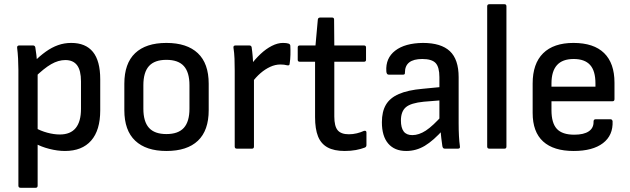

<svg xmlns="http://www.w3.org/2000/svg" viewBox="-20 -703 2980 908"><path d="M287 11Q252 11 213 1Q174 -9 146 -25L144 -100Q172 -84 203.5 -75.5Q235 -67 263 -67Q313 -67 338 -97.5Q363 -128 363 -188V-318Q363 -370 344.5 -394.5Q326 -419 289 -419Q256 -419 222 -399.5Q188 -380 143 -336L138 -409Q169 -439 197 -459Q225 -479 254.5 -489.5Q284 -500 317 -500Q385 -500 419.5 -457.5Q454 -415 454 -328V-181Q454 -87 411 -38Q368 11 287 11ZM77 185Q67 185 67 175V-373Q67 -398 65.5 -426Q64 -454 61 -477Q60 -488 71 -488H136Q145 -488 147 -479Q149 -466 152 -443.5Q155 -421 154 -408L158 -365V175Q158 185 149 185Z M767 11Q671 11 619.5 -37.5Q568 -86 568 -182V-307Q568 -403 619 -451.5Q670 -500 767 -500Q864 -500 915.5 -451.5Q967 -403 967 -307V-182Q967 -86 916 -37.5Q865 11 767 11ZM767 -69Q823 -69 849.5 -98.5Q876 -128 876 -189V-300Q876 -361 849.5 -390.5Q823 -420 767 -420Q711 -420 684.5 -390.5Q658 -361 658 -300V-189Q658 -128 684.5 -98.5Q711 -69 767 -69Z M1100 0Q1090 0 1090 -10V-369Q1090 -398 1089 -425.5Q1088 -453 1084 -478Q1083 -488 1094 -488H1159Q1168 -488 1170 -480Q1173 -460 1175 -436Q1177 -412 1177 -393L1181 -348V-10Q1181 0 1172 0ZM1171 -312 1167 -397Q1187 -424 1212.5 -448Q1238 -472 1265.5 -486Q1293 -500 1318 -500Q1335 -500 1344 -497Q1353 -494 1353 -486Q1354 -466 1353.5 -444Q1353 -422 1350 -403Q1350 -392 1339 -394Q1332 -396 1323.5 -397Q1315 -398 1306 -398Q1282 -398 1258 -387Q1234 -376 1212 -357Q1190 -338 1171 -312Z M1610 11Q1560 11 1529 -6Q1498 -23 1484 -58Q1470 -93 1470 -149V-411H1398Q1388 -411 1388 -420V-479Q1388 -488 1398 -488H1472L1483 -610Q1484 -620 1494 -620H1551Q1560 -620 1560 -610L1561 -488H1701Q1711 -488 1711 -479V-420Q1711 -411 1701 -411H1561V-152Q1561 -106 1577 -87Q1593 -68 1630 -68Q1649 -68 1667.5 -72.5Q1686 -77 1701 -84Q1713 -87 1713 -76V-17Q1713 -8 1705 -5Q1687 2 1663 6.5Q1639 11 1610 11Z M2083 0Q2074 0 2072 -12Q2070 -24 2067 -49.5Q2064 -75 2063 -97L2058 -128V-338Q2058 -386 2040 -405Q2022 -424 1977 -424Q1895 -424 1895 -360Q1896 -350 1887 -350H1818Q1808 -350 1807 -366Q1803 -428 1849 -463.5Q1895 -499 1980 -500Q2066 -500 2107.5 -461Q2149 -422 2149 -338V-121Q2149 -87 2150.5 -59.5Q2152 -32 2155 -11Q2157 0 2146 0ZM1901 11Q1846 11 1816 -24Q1786 -59 1786 -125Q1786 -175 1805 -207.5Q1824 -240 1866.5 -258.5Q1909 -277 1978 -283L2071 -292V-229L1984 -222Q1923 -216 1899.5 -196Q1876 -176 1876 -133Q1876 -99 1889 -81.5Q1902 -64 1930 -64Q1961 -64 1994 -85.5Q2027 -107 2075 -161L2078 -92Q2030 -38 1989 -13.5Q1948 11 1901 11Z M2294 0Q2284 0 2284 -10V-673Q2284 -683 2294 -683H2366Q2375 -683 2375 -673V-10Q2375 0 2366 0Z M2693 11Q2598 11 2548.5 -34Q2499 -79 2499 -169V-308Q2499 -402 2548.5 -451Q2598 -500 2692 -500Q2788 -500 2837 -452Q2886 -404 2886 -312V-234Q2886 -224 2876 -224H2588V-182Q2588 -121 2613.5 -93.5Q2639 -66 2696 -66Q2741 -66 2764.5 -82Q2788 -98 2787 -128Q2787 -139 2797 -139H2867Q2875 -139 2877 -130Q2880 -63 2831.5 -26Q2783 11 2693 11ZM2588 -293H2796V-308Q2796 -368 2770.5 -396Q2745 -424 2693 -424Q2640 -424 2614 -395Q2588 -366 2588 -308Z"/></svg>

Font: Sofia Sans Semi Condensed Medium
Style: Regular
Weight: 500
Designer: Botio Nikoltchev, Ani Petrova
Foundry: lettersoup
Version: Version 4.100